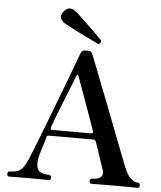

<svg xmlns="http://www.w3.org/2000/svg" viewBox="-62 -1018 897 1071"><g transform="rotate(5 386.5 -482.0)"><path d="M31 0Q18 0 18 -13Q18 -29 31 -29Q66 -29 86 -41.5Q106 -54 122 -89Q130 -105 145.5 -143Q161 -181 181.5 -234Q202 -287 225 -347Q248 -407 271 -467Q294 -527 313.5 -578.5Q333 -630 346.5 -667Q360 -704 365 -717Q370 -730 376.5 -734Q383 -738 399 -738Q415 -738 422 -734Q429 -730 434 -717Q442 -697 459.5 -652Q477 -607 500 -548Q523 -489 548 -424.5Q573 -360 596.5 -299Q620 -238 639 -188.5Q658 -139 669 -112Q687 -66 707.5 -47.5Q728 -29 747 -29Q760 -29 760 -13Q760 0 747 0Q737 0 706 -0.5Q675 -1 623 -1Q580 -1 541 -0.5Q502 0 492 0Q479 0 479 -13Q479 -29 492 -29Q524 -29 536.5 -39.5Q549 -50 549 -64.5Q549 -79 544 -89Q543 -91 538 -106.5Q533 -122 525.5 -144.5Q518 -167 510 -190.5Q502 -214 496 -232Q492 -243 488 -245Q484 -247 477 -247H231Q226 -247 223 -246Q220 -245 218 -238Q213 -217 203.5 -188.5Q194 -160 187 -133.5Q180 -107 180 -90Q180 -53 198.5 -41Q217 -29 250 -29Q263 -29 263 -13Q263 0 250 0Q240 0 212.5 -0.5Q185 -1 141 -1Q102 -1 72 -0.5Q42 0 31 0ZM246 -280H463Q467 -280 471.5 -281.5Q476 -283 473 -293Q465 -317 453 -351.5Q441 -386 427 -424Q413 -462 400.5 -497Q388 -532 378.5 -558Q369 -584 366 -593Q364 -598 360.5 -599Q357 -600 355 -595Q353 -588 342 -560.5Q331 -533 315.5 -494.5Q300 -456 284 -415.5Q268 -375 255.5 -342.5Q243 -310 238 -295Q234 -280 246 -280ZM460 -780Q457 -782 438 -791Q419 -800 392 -813Q365 -826 337.5 -840Q310 -854 289 -865Q268 -876 261 -881Q247 -891 241 -906Q235 -921 251 -942Q265 -962 282 -963.5Q299 -965 313 -955Q320 -951 337.5 -934.5Q355 -918 377 -897Q399 -876 420.5 -855Q442 -834 457 -819Q472 -804 475 -801Q477 -795 472.5 -788Q468 -781 460 -780Z"/></g></svg>

Font: Zen Old Mincho Black
Style: Regular
Weight: 900
Designer: Yoshimichi Ohira
Foundry: Positype
Version: Version 1.001